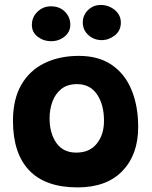

<svg xmlns="http://www.w3.org/2000/svg" viewBox="-20 -762 626 792"><path d="M300 11Q167.5 11 100.5 -59.2Q33.5 -129.5 33.5 -263.5Q33.5 -352.5 67.8 -412Q102 -471.5 163.5 -501.5Q225 -531.5 305.5 -531.5Q387 -531.5 441.5 -494Q496 -456.5 523 -390.2Q550 -324 550 -238Q550 -124.5 485 -56.8Q420 11 300 11ZM294.5 -132.5Q349.5 -132.5 379.2 -169.5Q409 -206.5 409 -263.5Q409 -330.5 380.2 -372.8Q351.5 -415 297.5 -415Q258 -415 233 -395Q208 -375 196.2 -342.8Q184.5 -310.5 184.5 -274Q184.5 -212.5 212.5 -172.5Q240.5 -132.5 294.5 -132.5ZM399.5 -596.5Q368 -596.5 344.8 -617.2Q321.5 -638 321.5 -669Q321.5 -699.5 343.2 -720.5Q365 -741.5 395 -741.5Q428.5 -741.5 453.5 -720.8Q478.5 -700 478.5 -668.5Q478.5 -635.5 453.5 -616Q428.5 -596.5 399.5 -596.5ZM190.5 -592Q159.5 -592 135.5 -610.5Q111.5 -629 111.5 -659Q111.5 -691.5 134.8 -713.8Q158 -736 190 -736Q225.5 -736 247.8 -713.8Q270 -691.5 270 -660Q270 -630.5 246.5 -611.2Q223 -592 190.5 -592Z"/></svg>

Font: Grandstander
Style: Bold
Weight: 700
Designer: Tyler Finck
Foundry: Etcetera Type Co
Version: Version 1.200; ttfautohint (v1.8.3)